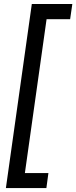

<svg xmlns="http://www.w3.org/2000/svg" viewBox="-20 -836 386 972"><path d="M335 -738.8H215.8L106 40H225.1L214.8 116.2H9.8L141.1 -815.9H346.2Z"/></svg>

Font: FiraSans-Italic
Style: Italic
Weight: 400
Italic angle: -8°
Designer: Carrois Corporate & Edenspiekermann AG
Foundry: Carrois Corporate GbR & Edenspiekermann AG
Version: Version 3.106;PS 003.106;hotconv 1.0.70;makeotf.lib2.5.58329